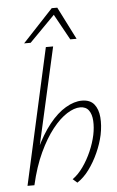

<svg xmlns="http://www.w3.org/2000/svg" viewBox="-61 -951 611 999"><g transform="rotate(-5 245.0 -452.0)"><path d="M302 6 279 -14Q309 -35 334.5 -71Q360 -107 378.5 -149.5Q397 -192 406 -234Q414 -273 412 -307.5Q410 -342 395 -362.5Q380 -383 350 -383Q319 -383 281 -359Q243 -335 205 -287Q167 -239 133.5 -167.5Q100 -96 78 0H53Q76 -103 112.5 -181.5Q149 -260 191 -312.5Q233 -365 277.5 -391Q322 -417 362 -417Q405 -417 426 -391Q447 -365 450.5 -322.5Q454 -280 444 -231Q434 -185 413 -138.5Q392 -92 364 -54Q336 -16 302 6ZM42 0 200 -711H238L78 0ZM89 -740 248 -910H277L266 -885L123 -740ZM330 -740 250 -885 248 -910H277L363 -740Z"/></g></svg>

Font: Ysabeau ExtraLight
Style: Italic
Weight: 250
Italic angle: -12°
Version: Version 2.000;gftools[0.9.27.dev2+g8671c4b]